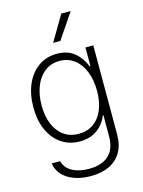

<svg xmlns="http://www.w3.org/2000/svg" viewBox="-140 -841 842 1131"><g transform="rotate(-15 280.5 -275.0)"><path d="M65.4 78.1H117.2Q127.9 121.1 169.4 143.6Q210.9 166 271.5 166Q349.1 166 391.4 127.2Q433.6 88.4 433.6 10.7V-117.2H429.7Q410.6 -66.9 367.4 -35.4Q324.2 -3.9 260.7 -3.9Q198.2 -3.9 149.7 -36.4Q101.1 -68.8 74 -128.7Q46.9 -188.5 46.9 -267.6Q46.9 -347.2 73.5 -408.4Q100.1 -469.7 148.9 -503.9Q197.8 -538.1 261.7 -538.1Q326.2 -538.1 367.7 -504.2Q409.2 -470.2 429.7 -417H434.6V-530.3H482.4V12.7Q482.4 77.6 456.1 121.8Q429.7 166 382.3 188Q335 210 271.5 210Q189 210 132.8 176Q76.7 142.1 65.4 78.1ZM434.6 -266.6Q434.6 -332 414.3 -383.3Q394 -434.6 356 -463.9Q317.9 -493.2 265.6 -493.2Q213.4 -493.2 175 -463.4Q136.7 -433.6 116.7 -382.1Q96.7 -330.6 96.7 -266.6Q96.7 -202.1 116.9 -152.8Q137.2 -103.5 175.3 -76.2Q213.4 -48.8 265.6 -48.8Q317.4 -48.8 355.5 -75.2Q393.6 -101.6 414.1 -150.6Q434.6 -199.7 434.6 -266.6ZM348.6 -759.8H406.2L301.8 -605.5H257.8Z"/></g></svg>

Font: Pretendard JP ExtraLight
Style: Regular
Weight: 200
Designer: Base glyphs from Inter by Rasmus Andersson; Hangeul glyphs from Noto Sans CJK(Source Han Sans) by Jang Soo-young and Kan
Foundry: Kil Hyung-jin
Version: Version 1.309